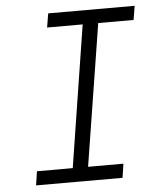

<svg xmlns="http://www.w3.org/2000/svg" viewBox="-52 -776 705 823"><g transform="rotate(-5 300.0 -365.0)"><path d="M70 0H442L451 -60H299L396 -670H548L558 -730H186L176 -670H329L233 -60H79Z"/></g></svg>

Font: JetBrains Mono ExtraLight
Style: Italic
Weight: 240
Italic angle: -9°
Monospace: yes
Designer: Philipp Nurullin, Konstantin Bulenkov
Foundry: JetBrains
Version: Version 2.305